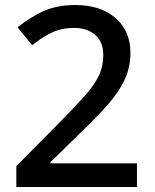

<svg xmlns="http://www.w3.org/2000/svg" viewBox="-20 -744 615 764"><path d="M525 0H45V-83L229 -269Q283 -324 319 -364.5Q355 -405 373 -442.5Q391 -480 391 -524Q391 -578 358.5 -605.5Q326 -633 275 -633Q226 -633 187.5 -615Q149 -597 108 -564L50 -635Q93 -671 148.5 -697.5Q204 -724 279 -724Q380 -724 439.5 -672.5Q499 -621 499 -533Q499 -476 476 -427Q453 -378 411 -330Q369 -282 312 -227L180 -98V-94H525Z"/></svg>

Font: Noto Sans Lao Medium
Style: Regular
Weight: 500
Designer: Monotype Design Team
Foundry: Monotype Imaging Inc.
Version: Version 2.003; ttfautohint (v1.8.4.7-5d5b)